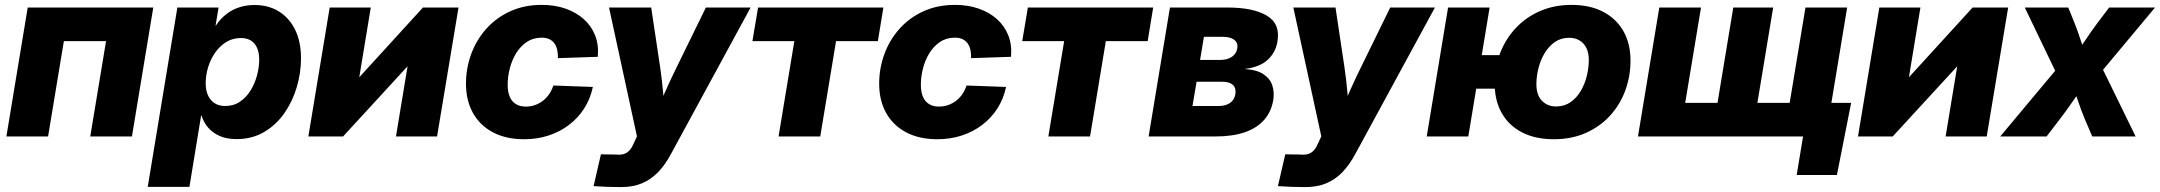

<svg xmlns="http://www.w3.org/2000/svg" viewBox="-20 -553 8752 778"><path d="M601.1 -522.5 514.6 0H345.7L409.7 -386.2H238.8L174.8 0H5.9L92.3 -522.5Z M578.6 204.1 698.7 -522.5H865.7L853.5 -449.7H855Q873.5 -477.5 897.2 -495.8Q920.9 -514.2 949.5 -523.4Q978 -532.7 1011.7 -532.7Q1068.4 -532.7 1110.6 -506.3Q1152.8 -480 1176.3 -431.6Q1199.7 -383.3 1199.7 -316.9Q1199.7 -258.3 1182.6 -200.2Q1165.5 -142.1 1132.3 -94.5Q1099.1 -46.9 1050.3 -18.1Q1001.5 10.7 938 10.7Q899.9 10.7 871.3 -1.5Q842.8 -13.7 824 -35.2Q805.2 -56.6 796.9 -84.5H794.9L747.6 204.1ZM892.6 -123.5Q926.8 -123.5 952.6 -141.1Q978.5 -158.7 995.6 -186.8Q1012.7 -214.8 1021.5 -247.6Q1030.3 -280.3 1030.3 -311Q1030.3 -353 1011.2 -376Q992.2 -398.9 956.1 -398.9Q922.9 -398.9 896.5 -382.6Q870.1 -366.2 851.6 -339.4Q833 -312.5 823.2 -280.3Q813.5 -248 813.5 -216.3Q813.5 -172.9 834.5 -148.2Q855.5 -123.5 892.6 -123.5Z M1751 0H1584.5L1631.3 -283.2H1630.4L1370.1 0H1229.5L1315.9 -522.5H1482.4L1436 -241.2H1437L1693.8 -522.5H1837.9Z M2103.5 11.2Q2030.8 11.2 1977.8 -16.6Q1924.8 -44.4 1896.5 -95.2Q1868.2 -146 1868.2 -213.9Q1868.2 -276.4 1889.2 -333.7Q1910.2 -391.1 1950.2 -436Q1990.2 -481 2047.1 -507.1Q2104 -533.2 2175.8 -533.2Q2228 -533.2 2271.5 -518.1Q2314.9 -502.9 2345.7 -475.3Q2376.5 -447.8 2391.6 -409.2Q2406.7 -370.6 2402.3 -322.8L2240.7 -317.4Q2241.2 -335 2238 -350.1Q2234.9 -365.2 2227.1 -376.5Q2219.2 -387.7 2206.5 -394Q2193.8 -400.4 2174.8 -400.4Q2140.6 -400.4 2114.7 -383.1Q2088.9 -365.7 2071.5 -337.4Q2054.2 -309.1 2045.7 -275.6Q2037.1 -242.2 2037.1 -209.5Q2037.1 -181.6 2045.2 -161.9Q2053.2 -142.1 2069.8 -131.6Q2086.4 -121.1 2110.4 -121.1Q2130.4 -121.1 2148.2 -127.4Q2166 -133.8 2180.7 -145.3Q2195.3 -156.7 2205.8 -172.4Q2216.3 -188 2222.2 -206.5L2382.3 -200.7Q2372.1 -152.3 2347.2 -113.5Q2322.3 -74.7 2285.6 -46.9Q2249 -19 2202.9 -3.9Q2156.7 11.2 2103.5 11.2Z M2385.3 201.2 2415 72.3 2475.1 73.2Q2495.6 75.2 2509.3 70.6Q2522.9 65.9 2532.7 54Q2542.5 42 2550.3 22.9L2561 -0.5L2447.8 -522.5H2618.7L2655.3 -278.3Q2662.6 -228.5 2667 -178Q2671.4 -127.4 2676.3 -75.2H2630.4Q2651.9 -127.4 2674.1 -178.2Q2696.3 -229 2720.7 -278.3L2840.3 -522.5H3021.5L2699.7 69.3Q2675.3 115.2 2646 145.3Q2616.7 175.3 2580.1 190.2Q2543.5 205.1 2496.6 205.1Q2468.3 205.1 2439.5 204.1Q2410.6 203.1 2385.3 201.2Z M3134.8 0 3198.7 -386.2H3028.8L3051.8 -522.5H3559.6L3537.1 -386.2H3367.7L3303.7 0Z M3777.8 11.2Q3705.1 11.2 3652.1 -16.6Q3599.1 -44.4 3570.8 -95.2Q3542.5 -146 3542.5 -213.9Q3542.5 -276.4 3563.5 -333.7Q3584.5 -391.1 3624.5 -436Q3664.6 -481 3721.4 -507.1Q3778.3 -533.2 3850.1 -533.2Q3902.3 -533.2 3945.8 -518.1Q3989.3 -502.9 4020 -475.3Q4050.8 -447.8 4065.9 -409.2Q4081.1 -370.6 4076.7 -322.8L3915 -317.4Q3915.5 -335 3912.4 -350.1Q3909.2 -365.2 3901.4 -376.5Q3893.6 -387.7 3880.9 -394Q3868.2 -400.4 3849.1 -400.4Q3814.9 -400.4 3789.1 -383.1Q3763.2 -365.7 3745.8 -337.4Q3728.5 -309.1 3720 -275.6Q3711.4 -242.2 3711.4 -209.5Q3711.4 -181.6 3719.5 -161.9Q3727.5 -142.1 3744.1 -131.6Q3760.7 -121.1 3784.7 -121.1Q3804.7 -121.1 3822.5 -127.4Q3840.3 -133.8 3855 -145.3Q3869.6 -156.7 3880.1 -172.4Q3890.6 -188 3896.5 -206.5L4056.6 -200.7Q4046.4 -152.3 4021.5 -113.5Q3996.6 -74.7 3960 -46.9Q3923.3 -19 3877.2 -3.9Q3831.1 11.2 3777.8 11.2Z M4228 0 4292 -386.2H4122.1L4145 -522.5H4652.8L4630.4 -386.2H4460.9L4397 0Z M4634.3 0 4720.7 -522.5H4954.1Q5058.6 -522.5 5113.8 -489.3Q5168.9 -456.1 5156.2 -384.3Q5149.4 -341.3 5117.2 -311Q5085 -280.8 5022.5 -273.4Q5072.3 -270.5 5099.4 -252.4Q5126.5 -234.4 5135.5 -206.8Q5144.5 -179.2 5139.2 -147Q5131.3 -100.6 5102.8 -67.6Q5074.2 -34.7 5024.9 -17.3Q4975.6 0 4903.8 0ZM4812 -123.5H4917.5Q4945.8 -123.5 4963.6 -135.5Q4981.4 -147.5 4985.8 -170.9Q4989.7 -195.8 4976.1 -208.7Q4962.4 -221.7 4933.6 -221.7H4828.6ZM4842.8 -310.1H4923.8Q4953.1 -310.1 4971.7 -322.8Q4990.2 -335.4 4993.7 -357.4Q4997.1 -379.4 4981.4 -391.6Q4965.8 -403.8 4934.1 -403.8H4858.4Z M5158.2 201.2 5188 72.3 5248 73.2Q5268.6 75.2 5282.2 70.6Q5295.9 65.9 5305.7 54Q5315.4 42 5323.2 22.9L5334 -0.5L5220.7 -522.5H5391.6L5428.2 -278.3Q5435.5 -228.5 5439.9 -178Q5444.3 -127.4 5449.2 -75.2H5403.3Q5424.8 -127.4 5447 -178.2Q5469.2 -229 5493.7 -278.3L5613.3 -522.5H5794.4L5472.7 69.3Q5448.2 115.2 5418.9 145.3Q5389.6 175.3 5353 190.2Q5316.4 205.1 5269.5 205.1Q5241.2 205.1 5212.4 204.1Q5183.6 203.1 5158.2 201.2Z M5761.2 0 5847.7 -522.5H6016.1L5929.7 0ZM5913.6 -193.8 5936 -329.6H6103L6080.6 -193.8ZM6275.9 11.2Q6201.7 11.2 6147.9 -16.4Q6094.2 -43.9 6065.4 -94.5Q6036.6 -145 6036.6 -213.9Q6036.6 -280.3 6058.8 -338.1Q6081.1 -396 6122.6 -439.9Q6164.1 -483.9 6221.2 -508.5Q6278.3 -533.2 6348.1 -533.2Q6422.4 -533.2 6475.8 -505.4Q6529.3 -477.5 6558.1 -427Q6586.9 -376.5 6586.9 -307.6Q6586.9 -243.7 6565.7 -186Q6544.4 -128.4 6503.7 -84Q6462.9 -39.6 6405.5 -14.2Q6348.1 11.2 6275.9 11.2ZM6285.2 -121.6Q6318.8 -121.6 6343.8 -138.9Q6368.7 -156.2 6385.3 -184.3Q6401.9 -212.4 6409.9 -245.6Q6418 -278.8 6418 -310.1Q6418 -339.4 6407.7 -359.4Q6397.5 -379.4 6379.6 -389.6Q6361.8 -399.9 6338.4 -399.9Q6305.2 -399.9 6280.3 -382.6Q6255.4 -365.2 6238.8 -337.4Q6222.2 -309.6 6213.9 -276.4Q6205.6 -243.2 6205.6 -211.4Q6205.6 -168 6228 -144.8Q6250.5 -121.6 6285.2 -121.6Z M6703.6 -522.5H6872.6L6808.6 -136.2H6939.5L7003.4 -522.5H7165L7101.1 -136.2H7231.9L7295.9 -522.5H7464.8L7378.4 0H6617.2ZM7260.3 156.2 7286.1 0H7241.7L7264.2 -136.2H7481L7423.3 156.2Z M8030.3 0H7863.8L7910.6 -283.2H7909.7L7649.4 0H7508.8L7595.2 -522.5H7761.7L7715.3 -241.2H7716.3L7973.1 -522.5H8117.2Z M8085 0 8342.3 -307.6 8325.7 -229 8184.6 -522.5H8360.8L8386.7 -458.5Q8400.9 -422.4 8411.6 -388.7Q8422.4 -355 8434.1 -321.3H8383.3Q8406.7 -355 8429 -388.7Q8451.2 -422.4 8478 -458.5L8526.4 -522.5H8712.4L8467.3 -229L8483.4 -307.6L8633.8 0H8458L8427.7 -70.8Q8413.1 -106 8402.1 -138.9Q8391.1 -171.9 8378.9 -204.6H8422.4Q8399.4 -171.9 8376.7 -138.9Q8354 -106 8327.1 -70.8L8272.9 0Z"/></svg>

Font: Inter 28pt ExtraBold
Style: Italic
Weight: 800
Italic angle: -9.3988°
Designer: Rasmus Andersson
Foundry: rsms
Version: Version 4.001;git-66647c0bb